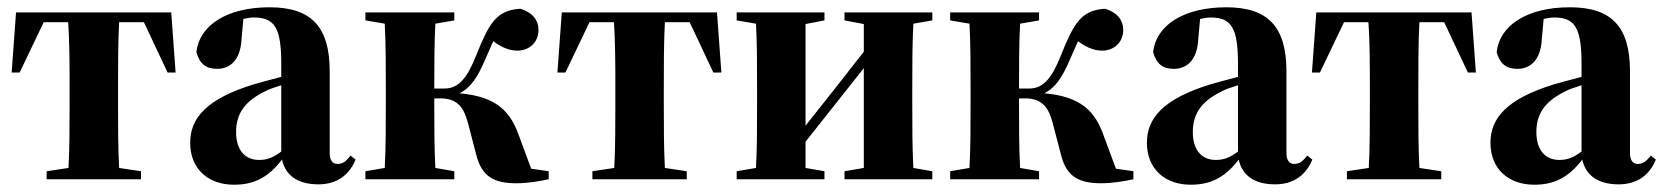

<svg xmlns="http://www.w3.org/2000/svg" viewBox="-20 -492 4568 527"><path d="M12 -293H34L100 -431H167C171 -379 171 -307 171 -251V-207C171 -153 171 -82 168 -31L108 -22V0H367V-22L307 -31C304 -82 304 -153 304 -207V-251C304 -307 304 -379 307 -431H375L440 -293H462L450 -458H24Z M854 14C905 14 939 -12 956 -54L942 -65C929 -48 920 -42 906 -42C893 -42 885 -52 885 -72V-296C885 -418 835 -472 720 -472C602 -472 527 -422 519 -349C528 -317 545 -303 576 -303C608 -303 640 -323 643 -385L648 -440C657 -442 667 -444 677 -444C735 -444 752 -414 752 -316V-281C724 -274 697 -266 678 -261C547 -221 502 -168 502 -100C502 -28 552 15 622 15C675 15 715 -3 754 -54C763 -13 794 14 854 14ZM628 -130C628 -186 659 -218 709 -242C718 -247 733 -252 752 -258V-76C729 -59 713 -53 691 -53C655 -53 628 -77 628 -130Z M1287 -68C1302 -6 1338 11 1397 11C1430 11 1463 5 1486 0V-22L1438 -29L1405 -118C1382 -184 1345 -227 1241 -236C1273 -251 1292 -283 1311 -327C1319 -344 1326 -362 1334 -379C1351 -366 1374 -353 1400 -353C1432 -353 1458 -375 1458 -410C1458 -441 1436 -460 1408 -468C1342 -464 1322 -427 1287 -340C1264 -282 1241 -249 1200 -249H1172V-251C1172 -305 1172 -375 1175 -427L1227 -436V-458H983V-436L1036 -427C1039 -375 1039 -305 1039 -251V-207C1039 -153 1039 -82 1036 -31L983 -22V0H1227V-22L1175 -31C1172 -82 1172 -153 1172 -207V-222H1189C1239 -222 1254 -192 1264 -156Z M1510 -293H1532L1598 -431H1665C1669 -379 1669 -307 1669 -251V-207C1669 -153 1669 -82 1666 -31L1606 -22V0H1865V-22L1805 -31C1802 -82 1802 -153 1802 -207V-251C1802 -307 1802 -379 1805 -431H1873L1938 -293H1960L1948 -458H1522Z M2298 -436 2351 -426V-350L2271 -248L2191 -147V-426L2243 -436V-458H2002V-436L2055 -427C2058 -375 2058 -305 2058 -251V-207C2058 -153 2058 -82 2055 -31L2002 -22V0H2243V-22L2191 -31V-103L2351 -305V-31L2298 -22V0H2539V-22L2487 -31C2484 -82 2484 -153 2484 -207V-251C2484 -305 2484 -375 2487 -427L2539 -436V-458H2298Z M2892 -68C2907 -6 2943 11 3002 11C3035 11 3068 5 3091 0V-22L3043 -29L3010 -118C2987 -184 2950 -227 2846 -236C2878 -251 2897 -283 2916 -327C2924 -344 2931 -362 2939 -379C2956 -366 2979 -353 3005 -353C3037 -353 3063 -375 3063 -410C3063 -441 3041 -460 3013 -468C2947 -464 2927 -427 2892 -340C2869 -282 2846 -249 2805 -249H2777V-251C2777 -305 2777 -375 2780 -427L2832 -436V-458H2588V-436L2641 -427C2644 -375 2644 -305 2644 -251V-207C2644 -153 2644 -82 2641 -31L2588 -22V0H2832V-22L2780 -31C2777 -82 2777 -153 2777 -207V-222H2794C2844 -222 2859 -192 2869 -156Z M3480 14C3531 14 3565 -12 3582 -54L3568 -65C3555 -48 3546 -42 3532 -42C3519 -42 3511 -52 3511 -72V-296C3511 -418 3461 -472 3346 -472C3228 -472 3153 -422 3145 -349C3154 -317 3171 -303 3202 -303C3234 -303 3266 -323 3269 -385L3274 -440C3283 -442 3293 -444 3303 -444C3361 -444 3378 -414 3378 -316V-281C3350 -274 3323 -266 3304 -261C3173 -221 3128 -168 3128 -100C3128 -28 3178 15 3248 15C3301 15 3341 -3 3380 -54C3389 -13 3420 14 3480 14ZM3254 -130C3254 -186 3285 -218 3335 -242C3344 -247 3359 -252 3378 -258V-76C3355 -59 3339 -53 3317 -53C3281 -53 3254 -77 3254 -130Z M3581 -293H3603L3669 -431H3736C3740 -379 3740 -307 3740 -251V-207C3740 -153 3740 -82 3737 -31L3677 -22V0H3936V-22L3876 -31C3873 -82 3873 -153 3873 -207V-251C3873 -307 3873 -379 3876 -431H3944L4009 -293H4031L4019 -458H3593Z M4423 14C4474 14 4508 -12 4525 -54L4511 -65C4498 -48 4489 -42 4475 -42C4462 -42 4454 -52 4454 -72V-296C4454 -418 4404 -472 4289 -472C4171 -472 4096 -422 4088 -349C4097 -317 4114 -303 4145 -303C4177 -303 4209 -323 4212 -385L4217 -440C4226 -442 4236 -444 4246 -444C4304 -444 4321 -414 4321 -316V-281C4293 -274 4266 -266 4247 -261C4116 -221 4071 -168 4071 -100C4071 -28 4121 15 4191 15C4244 15 4284 -3 4323 -54C4332 -13 4363 14 4423 14ZM4197 -130C4197 -186 4228 -218 4278 -242C4287 -247 4302 -252 4321 -258V-76C4298 -59 4282 -53 4260 -53C4224 -53 4197 -77 4197 -130Z"/></svg>

Font: Source Serif 4 Display
Style: Bold
Weight: 700
Designer: Frank Grießhammer
Foundry: Adobe Systems Incorporated
Version: Version 4.004;hotconv 1.0.117;makeotfexe 2.5.65602